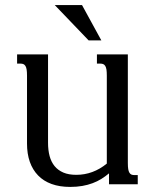

<svg xmlns="http://www.w3.org/2000/svg" viewBox="-20 -736 623 767"><path d="M406.7 -433.6Q406.7 -448.7 405.3 -458Q403.8 -467.3 400.4 -472.7Q397 -478 392.1 -480Q387.2 -481.9 380.9 -481.9H367.2V-518.6H490.7V-85Q490.7 -69.8 492.2 -60.5Q493.7 -51.3 497.1 -45.9Q500.5 -40.5 505.1 -38.6Q509.8 -36.6 516.6 -36.6H530.3V0H415.5V-43.5Q400.9 -31.2 384.8 -21.2Q368.7 -11.2 349.9 -4.2Q331.1 2.9 308.8 6.8Q286.6 10.7 260.3 10.7Q218.3 10.7 186 -1Q153.8 -12.7 132.1 -35.2Q110.4 -57.6 99.1 -89.6Q87.9 -121.6 87.9 -162.6V-433.6Q87.9 -448.7 86.4 -458Q85 -467.3 81.5 -472.7Q78.1 -478 73.2 -480Q68.4 -481.9 62 -481.9H48.3V-518.6H171.9V-165.5Q171.9 -136.2 178.2 -112.5Q184.6 -88.9 198.2 -72.3Q211.9 -55.7 233.2 -46.6Q254.4 -37.6 284.7 -37.6Q351.6 -37.6 406.7 -82.5ZM384.8 -574.7H334L198.7 -715.8H307.6Z"/></svg>

Font: Arian AMU Serif
Style: Regular
Weight: 400
Designer: Ruben Hakobyan (Tarumian)
Foundry: Ruben Hakobyan (Tarumian)
Version: Version 1.002